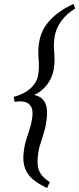

<svg xmlns="http://www.w3.org/2000/svg" viewBox="-20 -801 402 975"><path d="M361.8 -757.8Q342.3 -746.1 325 -731Q307.6 -715.8 293.7 -697.5Q279.8 -679.2 270.3 -657.7Q260.7 -636.2 256.8 -610.8Q252.9 -582.5 253.7 -564.5Q254.4 -546.4 255.6 -530.5Q256.8 -514.6 257.1 -496.6Q257.3 -478.5 252.9 -450.2Q250 -429.7 241.7 -410.2Q233.4 -390.6 220.7 -373.3Q208 -356 190.7 -341.8Q173.3 -327.6 152.8 -318.8Q174.8 -314.5 189 -303.5Q203.1 -292.5 210.4 -275.9Q217.8 -259.3 218.8 -237.1Q219.7 -214.8 215.8 -188Q211.9 -158.7 206.1 -138.2Q200.2 -117.7 194.3 -99.6Q188.5 -81.5 182.9 -63.5Q177.2 -45.4 173.8 -21Q169.9 5.9 170.7 26.6Q171.4 47.4 178 64.2Q184.6 81.1 197.8 95.5Q210.9 109.9 232.9 124L219.2 153.8Q183.6 137.2 158.7 118.9Q133.8 100.6 119.4 78.1Q105 55.7 100.6 27.8Q96.2 0 101.1 -35.2Q105 -64 110.6 -82.8Q116.2 -101.6 122.1 -118.9Q127.9 -136.2 133.8 -156Q139.6 -175.8 144 -206.1Q149.4 -245.6 133.5 -265.9Q117.7 -286.1 84 -286.1H75.2Q72.3 -286.1 69.8 -285.9Q67.4 -285.6 64 -284.9Q60.5 -284.2 54.2 -283.2L49.8 -309.1Q106 -324.2 137.2 -354.2Q168.5 -384.3 173.8 -420.9Q176.8 -440.4 177.2 -454.6Q177.7 -468.8 177.5 -480.2Q177.2 -491.7 176 -501.7Q174.8 -511.7 174.6 -522.9Q174.3 -534.2 174.8 -548.6Q175.3 -563 178.2 -583Q188 -649.4 233.9 -698.5Q279.8 -747.6 353 -780.8Z"/></svg>

Font: Gentium Basic
Style: Italic
Weight: 400
Italic angle: -8°
Designer: J. Victor Gaultney and Annie Olsen
Foundry: SIL International
Version: Version 1.102; 2013; Maintenance release